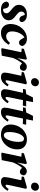

<svg xmlns="http://www.w3.org/2000/svg" viewBox="1516 -2308 807 3878"><g transform="rotate(90 1919.0 -368.5)"><path d="M175 15Q35 15 11 -92Q22 -147 74 -147Q102 -147 121.5 -130.5Q141 -114 149 -78L160 -28Q165 -28 171 -28Q177 -28 182 -28Q214 -31 231 -49.5Q248 -68 248 -96Q248 -122 231 -143.5Q214 -165 174 -196Q131 -230 104 -264Q77 -298 77 -350Q77 -393 100 -429Q123 -465 166.5 -487Q210 -509 271 -509Q343 -509 380 -481Q417 -453 426 -410Q420 -357 369 -357Q347 -357 327 -372.5Q307 -388 296 -422L281 -466Q280 -466 278.5 -466Q277 -466 275 -466Q244 -465 228.5 -443.5Q213 -422 213 -396Q213 -365 233.5 -341.5Q254 -318 296 -286Q342 -251 365.5 -219.5Q389 -188 389 -140Q389 -97 363.5 -61.5Q338 -26 290.5 -5.5Q243 15 175 15Z M646 15Q563 15 513.5 -37Q464 -89 464 -180Q464 -246 487 -305Q510 -364 550.5 -410Q591 -456 645.5 -482.5Q700 -509 763 -509Q819 -509 857.5 -484Q896 -459 909 -417Q907 -389 888.5 -369.5Q870 -350 839 -350Q814 -350 797 -365.5Q780 -381 764 -409L735 -460Q700 -439 672.5 -399.5Q645 -360 629.5 -311Q614 -262 614 -211Q614 -147 642.5 -118.5Q671 -90 717 -90Q752 -90 784.5 -111Q817 -132 846 -168L882 -141Q862 -103 827.5 -67Q793 -31 747.5 -8Q702 15 646 15Z M952 -2 1035 -396 958 -404 967 -449 1160 -508 1185 -494 1154 -316 1156 -315Q1189 -401 1233 -454Q1277 -507 1327 -507Q1359 -507 1381.5 -491.5Q1404 -476 1411 -450Q1410 -416 1392 -392Q1374 -368 1339 -368Q1314 -368 1296.5 -379.5Q1279 -391 1260 -412Q1229 -377 1203 -333.5Q1177 -290 1151 -231L1150 -228Q1138 -169 1126.5 -112.5Q1115 -56 1104 0L976 10Z M1446 -62Q1446 -86 1451.5 -113.5Q1457 -141 1461 -165L1510 -396L1434 -404L1442 -449L1650 -508L1684 -496L1609 -154Q1601 -119 1601 -102Q1601 -79 1620 -79Q1634 -79 1649.5 -93.5Q1665 -108 1688 -141L1724 -118Q1692 -63 1645.5 -24Q1599 15 1535 15Q1491 15 1468.5 -5.5Q1446 -26 1446 -62ZM1633 -592Q1602 -592 1580 -612Q1558 -632 1558 -664Q1558 -701 1584 -726.5Q1610 -752 1647 -752Q1680 -752 1701 -732Q1722 -712 1722 -681Q1722 -644 1696 -618Q1670 -592 1633 -592Z M1870 15Q1782 15 1782 -63Q1782 -88 1787 -114Q1792 -140 1797 -165L1855 -430H1775L1785 -483L1880 -496L1948 -631H2043L2015 -494H2126L2112 -426L2002 -430L1945 -153Q1942 -137 1940 -124Q1938 -111 1938 -103Q1938 -79 1958 -79Q1973 -79 1988.5 -94Q2004 -109 2029 -142L2064 -119Q2031 -64 1983 -24.5Q1935 15 1870 15Z M2242 15Q2154 15 2154 -63Q2154 -88 2159 -114Q2164 -140 2169 -165L2227 -430H2147L2157 -483L2252 -496L2320 -631H2415L2387 -494H2498L2484 -426L2374 -430L2317 -153Q2314 -137 2312 -124Q2310 -111 2310 -103Q2310 -79 2330 -79Q2345 -79 2360.5 -94Q2376 -109 2401 -142L2436 -119Q2403 -64 2355 -24.5Q2307 15 2242 15Z M2697 15Q2639 15 2593 -6.5Q2547 -28 2520.5 -72Q2494 -116 2494 -181Q2494 -244 2516.5 -303Q2539 -362 2579.5 -408.5Q2620 -455 2675 -482Q2730 -509 2796 -509Q2884 -509 2940.5 -460Q2997 -411 2997 -313Q2997 -250 2975 -191Q2953 -132 2912.5 -85.5Q2872 -39 2817 -12Q2762 15 2697 15ZM2710 -43Q2740 -43 2764.5 -69.5Q2789 -96 2807 -139.5Q2825 -183 2835 -235.5Q2845 -288 2845 -341Q2845 -403 2828 -426.5Q2811 -450 2782 -450Q2752 -450 2727 -424Q2702 -398 2684 -354.5Q2666 -311 2656 -259Q2646 -207 2646 -155Q2646 -92 2664 -67.5Q2682 -43 2710 -43Z M3062 -2 3145 -396 3068 -404 3077 -449 3270 -508 3295 -494 3264 -316 3266 -315Q3299 -401 3343 -454Q3387 -507 3437 -507Q3469 -507 3491.5 -491.5Q3514 -476 3521 -450Q3520 -416 3502 -392Q3484 -368 3449 -368Q3424 -368 3406.5 -379.5Q3389 -391 3370 -412Q3339 -377 3313 -333.5Q3287 -290 3261 -231L3260 -228Q3248 -169 3236.5 -112.5Q3225 -56 3214 0L3086 10Z M3556 -62Q3556 -86 3561.5 -113.5Q3567 -141 3571 -165L3620 -396L3544 -404L3552 -449L3760 -508L3794 -496L3719 -154Q3711 -119 3711 -102Q3711 -79 3730 -79Q3744 -79 3759.5 -93.5Q3775 -108 3798 -141L3834 -118Q3802 -63 3755.5 -24Q3709 15 3645 15Q3601 15 3578.5 -5.5Q3556 -26 3556 -62ZM3743 -592Q3712 -592 3690 -612Q3668 -632 3668 -664Q3668 -701 3694 -726.5Q3720 -752 3757 -752Q3790 -752 3811 -732Q3832 -712 3832 -681Q3832 -644 3806 -618Q3780 -592 3743 -592Z"/></g></svg>

Font: Source Serif 4 SmText
Style: Bold Italic
Weight: 700
Italic angle: -12°
Designer: Frank Grießhammer
Foundry: Adobe
Version: Version 4.005;hotconv 1.1.0;makeotfexe 2.6.0